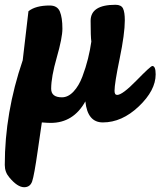

<svg xmlns="http://www.w3.org/2000/svg" viewBox="-58 -509 671 803"><path d="M150 -486Q182 -486 192.5 -460.5Q203 -435 203 -389Q203 -351 179.5 -269Q156 -187 156 -138Q156 -102 201 -102Q227 -102 249.5 -126Q272 -150 286.5 -188.5Q301 -227 310 -263.5Q319 -300 324 -335Q321 -356 321 -422Q321 -489 425 -489Q449 -489 456.5 -473.5Q464 -458 464 -424Q464 -368 442.5 -264Q421 -160 421 -129Q421 -112 432 -112Q454 -112 513 -172.5Q572 -233 579 -233Q593 -233 593 -198Q593 -131 522.5 -64Q452 3 372 3Q308 3 299 -85Q249 5 154 5Q141 5 117 3Q110 49 100 120Q85 225 76.5 249.5Q68 274 43 274Q15 274 -19 233Q-38 211 -38 181Q-38 -38 37 -257L61 -462Q91 -486 150 -486Z"/></svg>

Font: LeckerliOne
Style: Regular
Weight: 400
Designer: Gesine Todt
Foundry: Gesine Todt
Version: Version 1.000